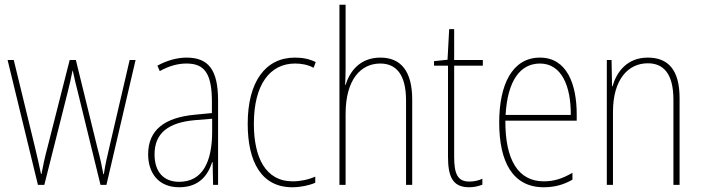

<svg xmlns="http://www.w3.org/2000/svg" viewBox="-20 -780 2961 810"><path d="M309 -389 404 0H429L552 -527H527L440 -153C430 -110 426 -95 418 -45H416C410 -79 402 -116 391 -156L300 -527H274L181 -161C169 -117 160 -73 155 -46H153C146 -80 139 -111 128 -157L38 -527H12L140 0H167L265 -389C273 -421 280 -451 286 -482H287C294 -451 300 -422 309 -389Z M767 -537C726 -537 682 -524 644 -503L654 -480C697 -504 734 -512 767 -512C842 -512 874 -471 874 -351V-303L801 -296C677 -284 605 -234 605 -129C605 -53 646 10 736 10C822 10 858 -43 875 -96H877L879 0H900V-356C900 -486 859 -537 767 -537ZM801 -273 875 -279V-220C874 -98 835 -13 736 -13C670 -13 632 -55 632 -129C632 -219 691 -263 801 -273Z M1213 10C1248 10 1285 2 1310 -9V-35C1281 -22 1247 -15 1215 -15C1099 -15 1051 -117 1051 -258C1051 -422 1118 -512 1225 -512C1252 -512 1279 -507 1303 -494L1312 -518C1286 -531 1258 -537 1224 -537C1100 -537 1025 -435 1025 -258C1025 -97 1083 10 1213 10Z M1438 -493V-760H1412V0H1438V-299C1438 -447 1504 -512 1584 -512C1649 -512 1693 -469 1693 -356V0H1719V-360C1719 -480 1671 -537 1585 -537C1497 -537 1455 -477 1438 -422H1436C1437 -446 1438 -463 1438 -493Z M1960 -14C1909 -14 1896 -49 1896 -119V-503H2017V-527H1896V-657H1875L1868 -528L1811 -522V-503H1870V-120C1870 -37 1888 10 1959 10C1983 10 1999 5 2015 -1V-26C2001 -19 1981 -14 1960 -14Z M2258 -537C2141 -537 2086 -423 2086 -263C2086 -97 2143 10 2274 10C2322 10 2360 -2 2395 -22V-51C2352 -26 2317 -15 2274 -15C2166 -15 2111 -106 2112 -271H2413V-298C2413 -424 2372 -537 2258 -537ZM2258 -512C2349 -512 2389 -417 2388 -295H2113C2121 -440 2175 -512 2258 -512Z M2713 -537C2624 -537 2581 -475 2564 -416H2562L2560 -527H2540V0H2566V-308C2566 -445 2630 -513 2713 -513C2780 -513 2821 -468 2821 -359V0H2847V-366C2847 -485 2799 -537 2713 -537Z"/></svg>

Font: Noto Sans Thai Looped Condensed Thin
Style: Regular
Weight: 100
Width: 3
Designer: Sasikarn Vongin, Ben Mitchell
Foundry: The Fontpad Ltd
Version: Version 1.001